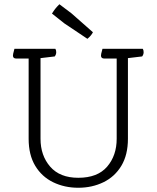

<svg xmlns="http://www.w3.org/2000/svg" viewBox="-20 -875 738 905"><path d="M530 -221V-599H472Q456 -599 456 -613Q456 -620 461 -637L463 -645H653Q657 -639 657 -629Q657 -618 650 -609L583 -601V-221Q583 -145 552 -93.5Q521 -42 467.5 -16Q414 10 349 10Q284 10 230.5 -16Q177 -42 146 -93.5Q115 -145 115 -221V-599H57Q41 -599 41 -613Q41 -620 46 -637L48 -645H241Q245 -639 245 -629Q245 -618 238 -609L171 -601V-221Q171 -142 216.5 -89.5Q262 -37 349 -37Q440 -37 485 -89.5Q530 -142 530 -221ZM392 -692 283 -765 225 -811Q233 -824 240 -833Q247 -842 260 -855L317 -812L418 -723Q411 -708 392 -692Z"/></svg>

Font: Scope One
Style: Regular
Weight: 400
Designer: Dalton Maag Ltd
Foundry: Dalton Maag Ltd
Version: Version 1.001; ttfautohint (v1.4.1) -l 11 -r 50 -G 50 -x 14 